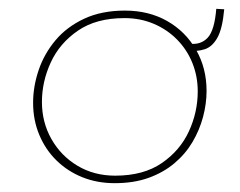

<svg xmlns="http://www.w3.org/2000/svg" viewBox="-20 -409 544 435"><path d="M240 6Q200 6 166.5 -7.5Q133 -21 108 -45.5Q83 -70 69 -103.5Q55 -137 55 -176Q55 -213 67.5 -250Q80 -287 105.5 -317.5Q131 -348 170.5 -366.5Q210 -385 263 -385Q317 -385 358.5 -361.5Q400 -338 424 -296.5Q448 -255 448 -203Q448 -174 440 -144Q432 -114 416 -87Q400 -60 375 -39Q350 -18 316.5 -6Q283 6 240 6ZM241 -11Q305 -11 346.5 -39.5Q388 -68 408 -111.5Q428 -155 428 -202Q428 -236 416 -266Q404 -296 381.5 -319Q359 -342 328.5 -355Q298 -368 262 -368Q198 -368 156.5 -339.5Q115 -311 95 -267.5Q75 -224 75 -178Q75 -132 96.5 -94Q118 -56 155.5 -33.5Q193 -11 241 -11ZM410 -310Q435 -307 450.5 -323.5Q466 -340 470 -389L488 -388Q484 -344 472.5 -323.5Q461 -303 444 -297.5Q427 -292 407 -294Z"/></svg>

Font: Josefin Sans Thin Thin
Style: Italic
Weight: 250
Italic angle: -7°
Version: Version 2.000